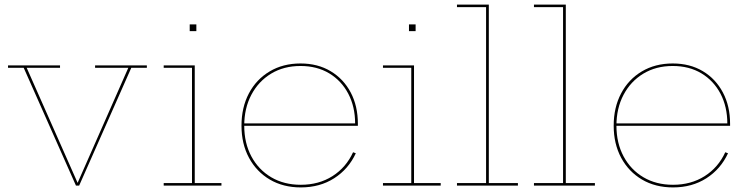

<svg xmlns="http://www.w3.org/2000/svg" viewBox="-20 -810 3258 838"><path d="M395 -524.5H621V-514H553L325.5 0H311.5L83.5 -514H15V-524.5H242V-514H96.5L324 0L310.5 -12.5H325L313.5 0L540 -514H395Z M830 -11H946.5V0H694.5V-11H818V-514H694.5V-524.5H830ZM808 -703.5H837V-674H808Z M1293 8Q1216 8 1157.8 -26.2Q1099.5 -60.5 1066.8 -121.2Q1034 -182 1034 -261.5Q1034 -341 1066.2 -402.2Q1098.5 -463.5 1156.8 -498.2Q1215 -533 1291.5 -533Q1367 -533 1423.2 -499.2Q1479.5 -465.5 1510.8 -406.2Q1542 -347 1542 -269.5Q1542 -267.5 1542 -265Q1542 -262.5 1542 -261H1530Q1530 -263 1530 -265.5Q1530 -268 1530 -270.5Q1530 -344 1500.2 -400.8Q1470.5 -457.5 1417 -489.8Q1363.5 -522 1291.5 -522Q1218.5 -522 1163.2 -488.5Q1108 -455 1077 -396.2Q1046 -337.5 1046 -261.5Q1046 -185.5 1077.2 -127.2Q1108.5 -69 1164 -36.2Q1219.5 -3.5 1293 -3.5Q1371.5 -3.5 1431 -41.2Q1490.5 -79 1521 -145.5L1533 -141Q1501 -72 1438.5 -32Q1376 8 1293 8ZM1041.5 -261V-271.5H1537.5L1540 -261Z M1787 -11H1903.5V0H1651.5V-11H1775V-514H1651.5V-524.5H1787ZM1765 -703.5H1794V-674H1765Z M2113.5 -11H2240.5V0H1974.5V-11H2101.5V-779H1974.5V-790H2113.5Z M2449.5 -11H2576.5V0H2310.5V-11H2437.5V-779H2310.5V-790H2449.5Z M2917.5 8Q2840.5 8 2782.2 -26.2Q2724 -60.5 2691.2 -121.2Q2658.5 -182 2658.5 -261.5Q2658.5 -341 2690.8 -402.2Q2723 -463.5 2781.2 -498.2Q2839.5 -533 2916 -533Q2991.5 -533 3047.8 -499.2Q3104 -465.5 3135.2 -406.2Q3166.5 -347 3166.5 -269.5Q3166.5 -267.5 3166.5 -265Q3166.5 -262.5 3166.5 -261H3154.5Q3154.5 -263 3154.5 -265.5Q3154.5 -268 3154.5 -270.5Q3154.5 -344 3124.8 -400.8Q3095 -457.5 3041.5 -489.8Q2988 -522 2916 -522Q2843 -522 2787.8 -488.5Q2732.5 -455 2701.5 -396.2Q2670.5 -337.5 2670.5 -261.5Q2670.5 -185.5 2701.8 -127.2Q2733 -69 2788.5 -36.2Q2844 -3.5 2917.5 -3.5Q2996 -3.5 3055.5 -41.2Q3115 -79 3145.5 -145.5L3157.5 -141Q3125.5 -72 3063 -32Q3000.5 8 2917.5 8ZM2666 -261V-271.5H3162L3164.5 -261Z"/></svg>

Font: Hepta Slab ExtraLight Thin
Style: Regular
Weight: 250
Version: Version 1.102